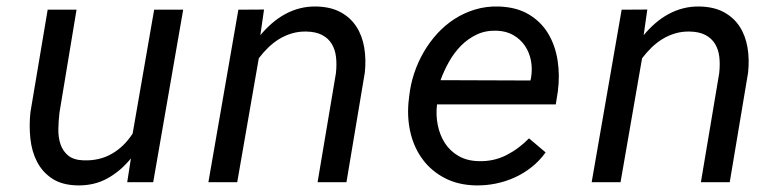

<svg xmlns="http://www.w3.org/2000/svg" viewBox="-20 -558 2388 588"><path d="M380.9 -72.8Q349.6 -34.2 309.1 -11.7Q268.6 10.7 217.3 9.8Q169.9 8.8 139.9 -11Q109.9 -30.8 93.5 -62.5Q77.1 -94.2 73 -134Q68.8 -173.8 73.2 -214.4L126 -528.3H214.4L162.1 -212.9Q159.2 -188.5 158.7 -162.8Q158.2 -137.2 165.3 -116.2Q172.4 -95.2 189 -81.5Q205.6 -67.9 236.3 -66.9Q285.2 -65.4 322.8 -87.2Q360.4 -108.9 386.2 -148.9L452.1 -528.3H541L449.2 0H369.6Z M788.6 -528.8 777.3 -450.2Q793.5 -469.7 812.5 -486.3Q831.5 -502.9 853 -514.6Q874.5 -526.4 898.4 -532.5Q922.4 -538.6 948.7 -538.1Q993.2 -537.1 1023.4 -520.5Q1053.7 -503.9 1071.5 -476.3Q1089.4 -448.7 1095.5 -412.1Q1101.6 -375.5 1097.2 -335.4L1041 0H952.6L1008.8 -334Q1011.7 -360.8 1009 -383.8Q1006.3 -406.7 995.8 -423.8Q985.4 -440.9 966.3 -450.9Q947.3 -460.9 918 -461.4Q895 -461.9 874.3 -455.8Q853.5 -449.7 835.4 -438.7Q817.4 -427.7 801.5 -412.4Q785.6 -397 772.5 -379.4L706.5 0H618.2L710 -528.3Z M1437.5 9.8Q1383.8 8.8 1343 -12.2Q1302.2 -33.2 1275.9 -67.9Q1249.5 -102.5 1238 -147.9Q1226.6 -193.4 1231 -244.1L1233.4 -265.1Q1237.3 -299.8 1248.5 -333.7Q1259.8 -367.7 1277.6 -398.4Q1295.4 -429.2 1319.1 -455.1Q1342.8 -481 1371.8 -499.8Q1400.9 -518.6 1434.8 -528.8Q1468.8 -539.1 1506.3 -538.1Q1561 -536.6 1598.6 -514.4Q1636.2 -492.2 1658.2 -456.1Q1680.2 -419.9 1687.5 -373.8Q1694.8 -327.6 1688.5 -278.8L1682.1 -238.3H1318.4Q1314.5 -206.1 1320.6 -175.3Q1326.7 -144.5 1342.3 -120.1Q1357.9 -95.7 1383.8 -80.6Q1409.7 -65.4 1445.3 -64.5Q1491.2 -63 1530 -82.5Q1568.8 -102.1 1600.1 -134.3L1650.9 -91.3Q1632.8 -65.9 1608.6 -46.6Q1584.5 -27.3 1556.6 -14.6Q1528.8 -2 1498.5 4.2Q1468.3 10.3 1437.5 9.8ZM1502 -463.9Q1467.8 -465.3 1440.4 -452.4Q1413.1 -439.5 1391.8 -418Q1370.6 -396.5 1355 -368.7Q1339.4 -340.8 1329.1 -312.5L1604.5 -311.5L1606.4 -320.3Q1610.8 -347.2 1606 -372.6Q1601.1 -397.9 1587.4 -418Q1573.7 -438 1552.2 -450.4Q1530.8 -462.9 1502 -463.9Z M1962.4 -528.8 1951.2 -450.2Q1967.3 -469.7 1986.3 -486.3Q2005.4 -502.9 2026.9 -514.6Q2048.3 -526.4 2072.3 -532.5Q2096.2 -538.6 2122.6 -538.1Q2167 -537.1 2197.3 -520.5Q2227.5 -503.9 2245.4 -476.3Q2263.2 -448.7 2269.3 -412.1Q2275.4 -375.5 2271 -335.4L2214.8 0H2126.5L2182.6 -334Q2185.5 -360.8 2182.9 -383.8Q2180.2 -406.7 2169.7 -423.8Q2159.2 -440.9 2140.1 -450.9Q2121.1 -460.9 2091.8 -461.4Q2068.8 -461.9 2048.1 -455.8Q2027.3 -449.7 2009.3 -438.7Q1991.2 -427.7 1975.3 -412.4Q1959.5 -397 1946.3 -379.4L1880.4 0H1792L1883.8 -528.3Z"/></svg>

Font: Roboto Mono
Style: Italic
Weight: 400
Designer: Google
Version: Version 2.000985; 2015; ttfautohint (v1.3)